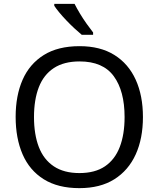

<svg xmlns="http://www.w3.org/2000/svg" viewBox="-20 -964 821 994"><path d="M720 -358Q720 -247 682.5 -164.5Q645 -82 572 -36Q499 10 391 10Q280 10 206.5 -36Q133 -82 97 -165Q61 -248 61 -359Q61 -469 97 -551Q133 -633 206.5 -679Q280 -725 392 -725Q499 -725 572 -679.5Q645 -634 682.5 -551.5Q720 -469 720 -358ZM156 -358Q156 -268 181 -203Q206 -138 258.5 -103Q311 -68 391 -68Q472 -68 523.5 -103Q575 -138 600 -203Q625 -268 625 -358Q625 -493 569 -569.5Q513 -646 392 -646Q311 -646 258.5 -611.5Q206 -577 181 -512.5Q156 -448 156 -358ZM366 -944Q377 -922 393.5 -894.5Q410 -867 428.5 -841Q447 -815 462 -796V-784H403Q386 -798 365 -817.5Q344 -837 323.5 -858.5Q303 -880 286.5 -900Q270 -920 261 -934V-944Z"/></svg>

Font: Noto Sans Canadian Aboriginal
Style: Regular
Weight: 400
Designer: Monotype Design Team, Typotheque's Kevin King
Foundry: Monotype Imaging Inc.
Version: Version 2.002